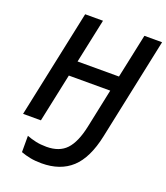

<svg xmlns="http://www.w3.org/2000/svg" viewBox="-170 -829 1033 1194"><g transform="rotate(20 347.0 -232.0)"><path d="M246 250Q370 250 445 181Q520 112 552 -40L694 -714H577L515 -422H241L303 -714H185L34 0H152L220 -321H494L440 -64Q417 45 371 94Q325 143 240 143Q201 143 169 136Q137 129 109 118V226Q138 237 171.5 243.5Q205 250 246 250Z"/></g></svg>

Font: Noto Sans UI Medium
Style: Italic
Weight: 500
Italic angle: -12°
Designer: Monotype Design Team
Foundry: Monotype Imaging Inc.
Version: Version 1.901